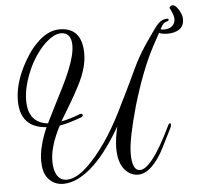

<svg xmlns="http://www.w3.org/2000/svg" viewBox="-56 -864 995 951"><g transform="rotate(-5 441.0 -388.0)"><path d="M221 29Q174 29 145 -7Q132 -23 126.5 -45Q121 -67 121 -94Q121 -163 162 -258Q32 -267 32 -401Q32 -478 75 -565Q91 -597 110 -625.5Q129 -654 151 -676Q207 -735 268 -735Q380 -735 380 -604Q380 -534 335 -448Q313 -405 288 -363.5Q263 -322 238 -280Q281 -288 332 -308Q335 -309 338 -309Q346 -309 346 -302Q346 -295 336 -291Q306 -280 279 -272Q252 -264 228 -260Q176 -161 176 -87Q176 -46 190 -20Q207 10 240 10Q296 10 368 -69Q416 -121 459 -189Q502 -257 542 -342Q547 -352 551 -360.5Q555 -369 559 -376Q591 -441 619.5 -502.5Q648 -564 684 -618Q720 -671 739 -697Q758 -723 772 -732Q786 -741 805 -741Q811 -741 811 -736Q811 -730 803 -728Q791 -725 784.5 -719Q778 -713 767 -692Q775 -689 783 -689Q811 -689 825.5 -702.5Q840 -716 840 -737Q840 -748 834 -763.5Q828 -779 820 -794Q827 -805 836 -805Q846 -805 856.5 -793Q867 -781 874.5 -764Q882 -747 882 -732Q882 -698 859 -682.5Q836 -667 801 -667Q771 -667 758 -675Q752 -664 744.5 -650Q737 -636 727 -618Q695 -559 666.5 -485.5Q638 -412 612 -324Q590 -245 578 -186.5Q566 -128 566 -91Q566 -6 605 -6Q633 -6 672 -56Q710 -104 762 -212Q766 -222 772 -224H773Q777 -224 777 -217Q777 -209 773 -201Q718 -89 705 -70Q650 16 595 16Q560 16 534 -10Q497 -46 497 -124Q497 -171 512 -232Q446 -117 379 -51Q296 29 221 29ZM171 -276Q191 -317 212 -358.5Q233 -400 254 -441Q304 -540 319 -603Q325 -629 325 -650Q325 -715 273 -715Q237 -715 191 -671Q167 -647 146 -616Q125 -585 108 -546Q73 -464 73 -398Q73 -287 171 -276Z"/></g></svg>

Font: Carattere
Style: Regular
Weight: 400
Designer: Robert E. Leuschke
Foundry: Robert E. Leuschke
Version: Version 1.010; ttfautohint (v1.8.3)